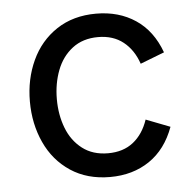

<svg xmlns="http://www.w3.org/2000/svg" viewBox="-43 -544 604 596"><g transform="rotate(-5 259.0 -246.5)"><path d="M49 -247Q49 -316.5 75.8 -374.5Q102.5 -432.5 154.2 -466.8Q206 -501 277 -501Q348 -501 400 -466.2Q452 -431.5 477 -363L402 -334Q387 -378 355.5 -403Q324 -428 277 -428Q229.5 -428 197 -403Q164.5 -378 148.8 -336.8Q133 -295.5 133 -247Q133 -198 148.8 -157Q164.5 -116 197 -91Q229.5 -66 277 -66Q324.5 -66 355.8 -90.8Q387 -115.5 402 -160L477 -131Q452 -62.5 400 -27.2Q348 8 277 8Q206 8 154.2 -26.2Q102.5 -60.5 75.8 -118.8Q49 -177 49 -247Z"/></g></svg>

Font: HK Grotesk
Style: Regular
Weight: 400
Designer: Alfredo Marco Pradil
Foundry: Hanken Design Co.
Version: Version 3.001